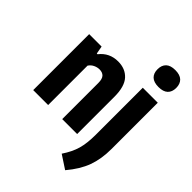

<svg xmlns="http://www.w3.org/2000/svg" viewBox="-279 -941 1327 1327"><g transform="rotate(45 384.0 -278.0)"><path d="M49 -547H170.5L181 -489.5H188Q239.5 -555.5 324.5 -555.5Q395 -555.5 436.8 -510Q478.5 -464.5 478.5 -364V0H332.5V-353Q332.5 -392.5 316.8 -409Q301 -425.5 272.5 -425.5Q250.5 -425.5 229.2 -415.2Q208 -405 195 -385V0H49ZM499 171.5Q540.5 110 556.8 52.5Q573 -5 573 -88V-547H719.5V-95Q719.5 3 691.5 79.8Q663.5 156.5 596.5 235.5ZM554.5 -709.5Q554.5 -749 577.2 -770.8Q600 -792.5 646 -792.5Q692 -792.5 714.8 -770.8Q737.5 -749 737.5 -709.5Q737.5 -670 714.8 -648.5Q692 -627 646 -627Q600 -627 577.2 -648.5Q554.5 -670 554.5 -709.5Z"/></g></svg>

Font: Encode Sans Condensed
Style: Bold
Weight: 700
Width: 3
Designer: Multiple Designers
Foundry: Impallari Type
Version: Version 2.000